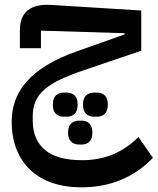

<svg xmlns="http://www.w3.org/2000/svg" viewBox="-20 -497 674 821"><path d="M328 304Q259 304 203.5 285Q148 266 109.5 229.5Q71 193 50.5 141Q30 89 30 23Q30 -24 45 -66.5Q60 -109 93 -147Q126 -185 179.5 -218Q233 -251 310 -278L513 -350V-355L155 -366V-291H65V-367Q65 -484 199 -476L584 -452V-280L342 -198Q283 -178 241 -158.5Q199 -139 172 -116Q145 -93 132.5 -65Q120 -37 120 -1V18Q120 100 172 144Q224 188 332 188Q473 188 572 89L634 178Q512 304 328 304ZM382 2Q361 2 348 -10Q335 -22 335 -50Q335 -77 348 -89Q361 -101 382 -101H394Q415 -101 428 -89Q441 -77 441 -50Q441 -22 428 -10Q415 2 394 2ZM317 121Q297 121 284 108.5Q271 96 271 70Q271 44 284 31.5Q297 19 317 19H330Q350 19 362.5 31.5Q375 44 375 70Q375 96 362.5 108.5Q350 121 330 121ZM252 2Q232 2 219 -10Q206 -22 206 -50Q206 -77 219 -89Q232 -101 252 -101H265Q286 -101 299 -89Q312 -77 312 -50Q312 -22 299 -10Q286 2 265 2Z"/></svg>

Font: IBM Plex Sans Arabic Medm
Style: Regular
Weight: 500
Designer: Mike Abbink, Paul van der Laan, Pieter van Rosmalen, Wael Morcos, Khajak Apelian
Foundry: Bold Monday
Version: Version 1.005